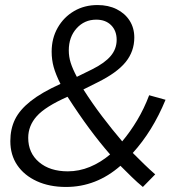

<svg xmlns="http://www.w3.org/2000/svg" viewBox="-20 -731 696 762"><path d="M596 -39 547 11Q525 -7 503 -28.5Q481 -50 458 -73Q362 11 242 11Q176 11 126 -12Q76 -35 48.5 -75.5Q21 -116 21 -171Q21 -219 39.5 -257Q58 -295 101.5 -329.5Q145 -364 220 -398Q201 -436 193 -465Q185 -494 185 -526Q185 -579 209 -621Q233 -663 274 -687Q315 -711 367 -711Q410 -711 443 -694.5Q476 -678 494.5 -649Q513 -620 513 -582Q513 -527 478.5 -484.5Q444 -442 367 -404L311 -376Q346 -321 385.5 -269Q425 -217 465 -170Q497 -208 524.5 -254Q552 -300 572 -353L637 -335Q611 -272 578.5 -219.5Q546 -167 507 -124Q530 -101 552 -79.5Q574 -58 596 -39ZM253 -531Q253 -506 260.5 -482Q268 -458 285 -426L346 -456Q396 -481 419.5 -509Q443 -537 443 -573Q443 -609 421 -631Q399 -653 362 -653Q315 -653 284 -618.5Q253 -584 253 -531ZM92 -184Q92 -124 135 -87.5Q178 -51 249 -51Q294 -51 336.5 -68.5Q379 -86 417 -118Q376 -165 334.5 -221Q293 -277 248 -347Q160 -308 126 -270Q92 -232 92 -184Z"/></svg>

Font: Red Hat Text
Style: Italic
Weight: 400
Italic angle: -12°
Designer: Pentagram, MCKL
Foundry: Pentagram, MCKL
Version: Version 1.023